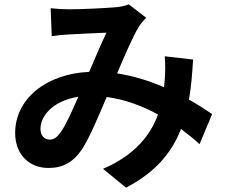

<svg xmlns="http://www.w3.org/2000/svg" viewBox="-20 -795 1040 887"><path d="M214 -757 219 -628C245 -632 280 -635 300 -636C346 -639 432 -642 472 -644C449 -597 420 -529 392 -463C191 -454 50 -336 50 -181C50 -80 116 -19 204 -19C272 -19 320 -47 360 -107C395 -162 437 -262 473 -347C559 -335 639 -305 710 -266C677 -175 607 -80 456 -15L562 72C696 2 772 -86 816 -199C847 -176 876 -153 902 -129L960 -268C931 -288 895 -311 853 -335C863 -391 868 -453 872 -520L741 -535C744 -505 744 -465 741 -426C740 -415 739 -404 738 -392C673 -420 599 -444 521 -456C557 -541 595 -628 621 -671C629 -685 641 -698 655 -713L575 -775C558 -768 532 -762 507 -761C460 -757 354 -752 297 -752C275 -752 241 -754 214 -757ZM167 -200C167 -263 230 -331 342 -348C314 -285 287 -222 261 -185C243 -160 229 -150 209 -150C186 -150 167 -167 167 -200Z"/></svg>

Font: DAIFUKU Sans JP
Style: Bold
Weight: 700
Designer: Original font ‘Source Han Sans JP’ : Ryoko NISHIZUKA  (kana, bopomofo & ideographs); Paul D. Hunt (Latin, Greek & Cyrill
Foundry: Daifuku
Version: Version 1.001